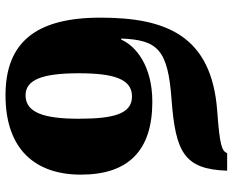

<svg xmlns="http://www.w3.org/2000/svg" viewBox="-92 -722 825 680"><g transform="rotate(90 320.0 -382.5)"><path d="M318 10C510 10 599 -96 599 -257C599 -426 513 -510 341 -510C213 -510 143 -451 121 -400H117C122 -529 156 -565 332 -578C520 -592 580 -623 585 -775H523C515 -757 500 -749 376 -740C105 -721 43 -557 43 -326C43 -97 131 10 318 10ZM318 -61C264 -61 240 -118 240 -249C240 -373 260 -438 322 -438C384 -438 401 -373 401 -249C401 -128 380 -61 318 -61Z"/></g></svg>

Font: UArctic Serif Black
Style: Regular
Weight: 900
Designer: Customization by Puisto advertising & original work Monotype Design Team
Foundry: Monotype Imaging Inc.
Version: Version 2.004